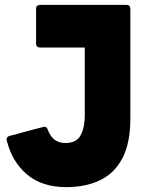

<svg xmlns="http://www.w3.org/2000/svg" viewBox="-20 -754 621 788"><path d="M252 14Q153 14 91.5 -37.5Q30 -89 8 -176L7 -182Q7 -193 19 -196Q159 -234 162 -234Q172 -234 176 -222Q196 -167 248 -167Q294 -167 311 -199Q328 -231 328 -281V-559H144Q129 -559 128 -574V-718Q128 -733 144 -734H499Q514 -734 515 -718V-268Q515 -167 482.5 -105Q450 -43 391 -14.5Q332 14 252 14Z"/></svg>

Font: YamahaIndonesia935. App XBold
Style: Regular
Weight: 800
Designer: Dalton Maag Ltd
Foundry: Dalton Maag Ltd
Version: Version 1.002; January 01, 2024; Regular/Italic